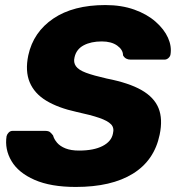

<svg xmlns="http://www.w3.org/2000/svg" viewBox="-20 -730 702 760"><path d="M280 10Q181 10 117 -18Q53 -46 25.5 -92.5Q-2 -139 6 -191Q8 -199 14.5 -205.5Q21 -212 30 -212H158Q172 -212 178 -207Q184 -202 190 -194Q194 -179 206 -165Q218 -151 239.5 -142.5Q261 -134 293 -134Q351 -134 386 -152Q421 -170 427 -201Q433 -224 419.5 -238Q406 -252 372.5 -263.5Q339 -275 283 -287Q210 -303 163 -331.5Q116 -360 97.5 -404.5Q79 -449 92 -511Q112 -603 191 -656.5Q270 -710 397 -710Q461 -710 511.5 -692Q562 -674 596 -644Q630 -614 645 -580.5Q660 -547 655 -515Q654 -507 647 -500.5Q640 -494 631 -494H497Q487 -494 479.5 -498Q472 -502 467 -511Q467 -533 444 -549.5Q421 -566 383 -566Q340 -566 311 -550.5Q282 -535 275 -503Q270 -483 280.5 -468Q291 -453 320.5 -442Q350 -431 403 -419Q490 -402 540 -373.5Q590 -345 607.5 -302Q625 -259 612 -197Q591 -95 506 -42.5Q421 10 280 10Z"/></svg>

Font: Rubik Light
Style: Bold Italic
Weight: 700
Italic angle: -12°
Version: Version 2.104